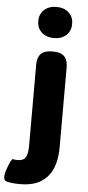

<svg xmlns="http://www.w3.org/2000/svg" viewBox="-123 -867 513 1124"><g transform="rotate(5 133.5 -305.0)"><path d="M42 221Q-17 221 -42.5 211.5Q-68 202 -46 139Q-23 76 -14 79Q-5 82 15 82Q47 82 60 61Q73 40 73 -7V-485Q73 -569 157 -569H168Q252 -569 252 -485V-13Q252 92 207 151Q154 221 42 221ZM162.5 -648Q118 -648 90.5 -673Q63 -698 63 -739.5Q63 -781 90.5 -806Q118 -831 162.5 -831Q207 -831 234.5 -806Q262 -781 262 -739.5Q262 -698 234.5 -673Q207 -648 162.5 -648Z"/></g></svg>

Font: Resource Han Rounded KR Heavy
Style: Regular
Weight: 900
Designer: Cyano Hao (round all glyphs); Ryoko NISHIZUKA 西塚涼子 (kana, bopomofo & ideographs); Paul D. Hunt (Latin, Greek & Cyrillic)
Foundry: Cyano Hao
Version: 0.990